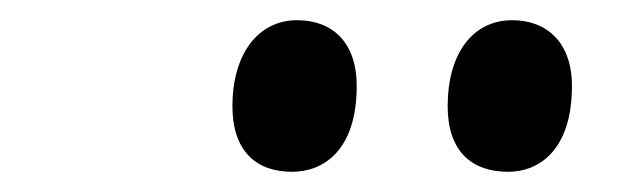

<svg xmlns="http://www.w3.org/2000/svg" viewBox="-20 -786 617 190"><path d="M483 -616C513 -616 546 -637 546 -701C546 -744 521 -766 487 -766C447 -766 423 -732 423 -681C423 -637 446 -616 483 -616ZM269 -616C300 -616 333 -637 333 -701C333 -744 309 -766 274 -766C235 -766 210 -732 210 -681C210 -637 233 -616 269 -616Z"/></svg>

Font: Noto Serif Display ExtraBold
Style: Italic
Weight: 800
Italic angle: -12°
Designer: Monotype Design Team
Foundry: Monotype Imaging Inc.
Version: Version 2.009